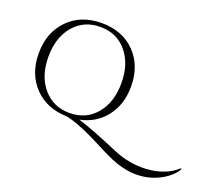

<svg xmlns="http://www.w3.org/2000/svg" viewBox="-149 -938 1625 1402"><g transform="rotate(20 663.5 -237.0)"><path d="M1327 89Q1317 116 1279 149Q1235 188 1175 212Q1014 275 827 194Q792 179 729 147L676 120L622 93Q489 29 407 14Q252 10 156 -89Q59 -190 59 -350Q59 -513 159 -614Q258 -714 418 -714Q578 -714 677 -614Q776 -513 776 -350Q776 -211 701 -115Q628 -21 504 5Q613 38 835 133Q957 184 1089 176Q1235 166 1323 84ZM213 -108Q291 -16 418 -16Q546 -16 623 -108Q701 -200 701 -350Q701 -500 623 -592Q546 -684 418 -684Q290 -684 212 -592Q134 -500 134 -350Q134 -200 213 -108Z"/></g></svg>

Font: Cinzel(RUS BY LYAJKA)
Style: Regular
Weight: 400
Designer: Natanael Gama
Version: Version 1.001;PS 001.001;hotconv 1.0.56;makeotf.lib2.0.21325